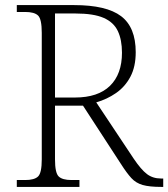

<svg xmlns="http://www.w3.org/2000/svg" viewBox="-20 -734 661 754"><path d="M46 0V-27H79Q115 -27 129.5 -41Q144 -55 144 -108V-605Q144 -659 129.5 -673Q115 -687 79 -687H46V-714H271Q398 -714 455.5 -670.5Q513 -627 513 -529Q513 -472 492 -432.5Q471 -393 435.5 -368.5Q400 -344 358 -332L505 -111Q534 -68 557 -50.5Q580 -33 612 -33H621V0H613Q567 0 540.5 -7.5Q514 -15 496 -34.5Q478 -54 455 -90L306 -319H196V-108Q196 -55 210.5 -41Q225 -27 261 -27H292V0ZM274 -351Q365 -351 412 -397Q459 -443 459 -527Q459 -578 442.5 -612.5Q426 -647 386.5 -664Q347 -681 277 -681H196V-351Z"/></svg>

Font: Noto Serif Tibetan ExtraLight
Style: Regular
Weight: 200
Designer: Monotype Design Team
Foundry: Monotype Imaging Inc.
Version: Version 2.103; ttfautohint (v1.8.4.7-5d5b)